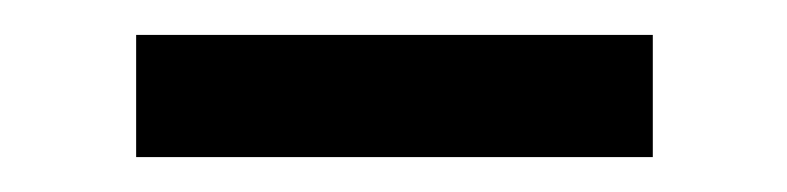

<svg xmlns="http://www.w3.org/2000/svg" viewBox="-20 -734 451 110"><path d="M354 -644H58V-714H354Z"/></svg>

Font: Raleway
Style: Regular
Weight: 600
Designer: Matt McInerney, Pablo Impallari, Rodrigo Fuenzalida
Foundry: Matt McInerney, Pablo Impallari, Rodrigo Fuenzalida
Version: Version 1.000;PS 001.001;hotconv 1.0.56; ttfautohint (v1.5)